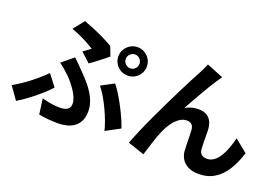

<svg xmlns="http://www.w3.org/2000/svg" viewBox="-111 -1142 2223 1538"><g transform="rotate(20 1000.0 -373.0)"><path d="M801 -617Q801 -593 818.5 -575.5Q836 -558 860 -558Q884 -558 901 -575.5Q918 -593 918 -617Q918 -641 901 -658.5Q884 -676 860 -676Q836 -676 818.5 -658.5Q801 -641 801 -617ZM738 -617Q738 -650 754.5 -677.5Q771 -705 799 -721.5Q827 -738 860 -738Q893 -738 920.5 -721.5Q948 -705 964.5 -677.5Q981 -650 981 -617Q981 -583 964.5 -555.5Q948 -528 920.5 -512Q893 -496 860 -496Q827 -496 799 -512Q771 -528 754.5 -555.5Q738 -583 738 -617ZM454 -554Q472 -566 489 -579Q506 -592 517 -600Q495 -614 462.5 -632Q430 -650 392.5 -667Q355 -684 317 -697L391 -790Q432 -775 478.5 -755.5Q525 -736 570 -714Q615 -692 649 -671L679 -593Q669 -584 651 -569.5Q633 -555 611.5 -538.5Q590 -522 570 -506.5Q550 -491 534 -481ZM284 -93Q325 -81 363.5 -75Q402 -69 438 -69Q463 -69 483 -75.5Q503 -82 513.5 -96.5Q524 -111 524 -134Q524 -156 513 -183.5Q502 -211 484 -238Q466 -265 446.5 -289Q427 -313 410 -330Q392 -348 367.5 -369Q343 -390 318 -409L416 -490Q438 -468 458 -448.5Q478 -429 497 -409Q551 -356 588 -307.5Q625 -259 644 -212.5Q663 -166 663 -120Q663 -70 646.5 -36.5Q630 -3 602 17Q574 37 538.5 45.5Q503 54 464 54Q423 54 381 50Q339 46 302 39ZM838 -16Q829 -54 812.5 -98Q796 -142 775 -186.5Q754 -231 730 -272Q706 -313 680 -345L788 -403Q812 -374 837 -333.5Q862 -293 885.5 -248Q909 -203 928.5 -159.5Q948 -116 959 -81ZM344 -206Q317 -176 278 -141Q239 -106 191 -69Q143 -32 90 0L14 -107Q46 -125 81.5 -148.5Q117 -172 151.5 -199Q186 -226 216 -252.5Q246 -279 269 -303Z M1577 -743Q1570 -733 1561.5 -720.5Q1553 -708 1545 -696Q1527 -669 1505.5 -633.5Q1484 -598 1461 -558.5Q1438 -519 1416.5 -480Q1395 -441 1376 -408Q1404 -424 1433 -431Q1462 -438 1491 -438Q1547 -438 1579.5 -404.5Q1612 -371 1615 -308Q1616 -286 1616 -255Q1616 -224 1616.5 -193Q1617 -162 1619 -141Q1622 -112 1640.5 -99.5Q1659 -87 1684 -87Q1716 -87 1742.5 -106Q1769 -125 1790 -158.5Q1811 -192 1826.5 -234.5Q1842 -277 1853 -323L1961 -235Q1935 -150 1895 -85.5Q1855 -21 1797.5 14.5Q1740 50 1663 50Q1608 50 1571 30.5Q1534 11 1516 -20.5Q1498 -52 1496 -89Q1494 -116 1493.5 -149Q1493 -182 1492.5 -213.5Q1492 -245 1490 -265Q1488 -291 1473 -306Q1458 -321 1431 -321Q1398 -321 1368 -300Q1338 -279 1313.5 -245Q1289 -211 1271 -170Q1261 -148 1250 -118Q1239 -88 1229 -56Q1219 -24 1210 4.5Q1201 33 1195 53L1054 5Q1073 -45 1100.5 -109.5Q1128 -174 1161 -245Q1194 -316 1228 -386Q1262 -456 1293 -518.5Q1324 -581 1348.5 -627.5Q1373 -674 1386 -698Q1396 -718 1409 -743Q1422 -768 1435 -800Z"/></g></svg>

Font: Noto Sans JP Thin
Style: Bold
Weight: 700
Version: Version 2.004-H2;hotconv 1.0.118;makeotfexe 2.5.65603